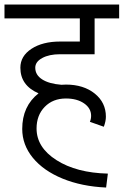

<svg xmlns="http://www.w3.org/2000/svg" viewBox="-40 -630 551 856"><path d="M-20 -609.9H491.2V-547.9H381.8V-388.2H228Q179.2 -388.2 148.2 -371.3Q117.2 -354.5 117.2 -328.1Q117.2 -295.9 147.9 -276.1Q178.7 -256.3 233.9 -252Q240.7 -252.9 253.9 -252.9Q332.5 -252.9 382.3 -212.9Q432.1 -172.9 432.1 -109.9Q432.1 -89.8 422.9 -64.9L360.8 -86.9Q366.2 -99.6 366.2 -113.8Q366.2 -147.5 334.7 -169.2Q303.2 -190.9 253.9 -190.9Q195.8 -190.9 159.4 -153.6Q123 -116.2 123 -57.1Q123 27.3 211.9 84Q300.8 140.6 440.9 144L433.1 206.1Q324.2 201.2 239 166.3Q153.8 131.3 106.4 73.5Q59.1 15.6 59.1 -55.2Q59.1 -156.7 131.8 -213.9Q50.8 -249 50.8 -328.1Q50.8 -379.9 100.3 -412.4Q149.9 -444.8 228 -444.8H315.9V-547.9H-20Z"/></svg>

Font: LT Superior
Style: Regular
Weight: 400
Designer: Daniel Lyons
Foundry: LyonsType
Version: Version 1.000